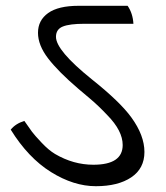

<svg xmlns="http://www.w3.org/2000/svg" viewBox="-20 -637 574 662"><path d="M173 -510Q173 -463 296 -364Q394 -286 433 -232Q478 -170 478 -113Q478 -56 432.5 -25.5Q387 5 310.5 5Q234 5 155.5 -44Q77 -93 17 -190Q34 -211 64 -220Q82 -194 90.5 -182.5Q99 -171 123.5 -145Q148 -119 170 -106Q233 -69 302 -69Q403 -69 403 -137Q403 -186 350 -240Q319 -273 288.5 -298.5Q258 -324 250 -331Q181 -390 146 -435.5Q111 -481 111 -524Q111 -567 146 -592Q181 -617 251 -617H420Q438 -591 440 -555H271Q220 -555 196.5 -545.5Q173 -536 173 -510Z"/></svg>

Font: Karma
Style: Regular
Weight: 400
Designer: Joana Correia
Foundry: Indian Type Foundry
Version: Version 1.202;PS 1.0;hotconv 1.0.78;makeotf.lib2.5.61930; tt